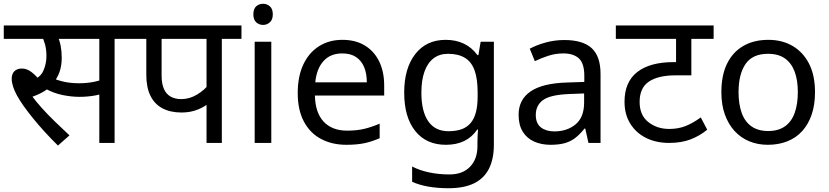

<svg xmlns="http://www.w3.org/2000/svg" viewBox="-20 -757 4391 1017"><path d="M287 14Q212 -60 154.5 -131Q97 -202 70 -251Q56 -277 49 -299Q42 -321 42 -340Q42 -366 56.5 -380Q71 -394 96 -394Q122 -394 146.5 -375.5Q171 -357 195 -326L148 -331Q193 -345 209.5 -382Q226 -419 226 -460Q226 -495 218.5 -522Q211 -549 202 -564L243 -551H0V-622H417V-551H251L285 -566Q296 -542 301.5 -513.5Q307 -485 307 -450Q307 -410 295.5 -376.5Q284 -343 261 -317L257 -310Q239 -289 213 -273Q187 -257 147 -243L145 -254Q170 -220 201 -185.5Q232 -151 269 -115Q306 -79 348 -40ZM400 -244Q359 -244 312 -253.5Q265 -263 221 -287L248 -347Q289 -330 323.5 -323Q358 -316 399 -316Q440 -316 477.5 -323.5Q515 -331 553 -348V-272Q518 -257 479.5 -250.5Q441 -244 400 -244ZM506 0V-551H396V-622H690V-551H587V0Z M1155 -551V0H1074V-244L1093 -217Q1068 -193 1028.5 -177Q989 -161 942 -161Q883 -161 841 -183Q799 -205 777 -249.5Q755 -294 755 -360V-551H676V-622H1259V-551ZM1074 -551H836V-357Q836 -314 848 -286.5Q860 -259 883.5 -245.5Q907 -232 940 -232Q984 -232 1024.5 -256.5Q1065 -281 1090 -315L1074 -263Z M1417 -536V0H1329V-536ZM1374 -737Q1394 -737 1409.5 -723.5Q1425 -710 1425 -681Q1425 -653 1409.5 -639Q1394 -625 1374 -625Q1352 -625 1337 -639Q1322 -653 1322 -681Q1322 -710 1337 -723.5Q1352 -737 1374 -737Z M1794 -546Q1863 -546 1912.5 -516Q1962 -486 1988.5 -431.5Q2015 -377 2015 -304V-251H1648Q1650 -160 1694.5 -112.5Q1739 -65 1819 -65Q1870 -65 1909.5 -74.5Q1949 -84 1991 -102V-25Q1950 -7 1910 1.5Q1870 10 1815 10Q1739 10 1680.5 -21Q1622 -52 1589.5 -113.5Q1557 -175 1557 -264Q1557 -352 1586.5 -415Q1616 -478 1669.5 -512Q1723 -546 1794 -546ZM1793 -474Q1730 -474 1693.5 -433.5Q1657 -393 1650 -321H1923Q1923 -367 1909 -401Q1895 -435 1866.5 -454.5Q1838 -474 1793 -474Z M2341 -546Q2394 -546 2436.5 -526Q2479 -506 2509 -465H2514L2526 -536H2596V9Q2596 85 2570 136.5Q2544 188 2491 214Q2438 240 2356 240Q2298 240 2249.5 231.5Q2201 223 2163 206V125Q2201 145 2252 156Q2303 167 2361 167Q2430 167 2469.5 126.5Q2509 86 2509 16V-5Q2509 -17 2510 -39.5Q2511 -62 2512 -71H2508Q2480 -30 2438.5 -10Q2397 10 2342 10Q2238 10 2179.5 -63Q2121 -136 2121 -267Q2121 -395 2179.5 -470.5Q2238 -546 2341 -546ZM2353 -472Q2308 -472 2276.5 -448Q2245 -424 2228.5 -378Q2212 -332 2212 -266Q2212 -167 2248.5 -114.5Q2285 -62 2355 -62Q2396 -62 2425 -72.5Q2454 -83 2473 -105.5Q2492 -128 2501 -163Q2510 -198 2510 -246V-267Q2510 -340 2493.5 -385Q2477 -430 2442 -451Q2407 -472 2353 -472Z M2969 -545Q3067 -545 3114 -502Q3161 -459 3161 -365V0H3097L3080 -76H3076Q3053 -47 3028.5 -27.5Q3004 -8 2972.5 1Q2941 10 2896 10Q2848 10 2809.5 -7Q2771 -24 2749 -59.5Q2727 -95 2727 -149Q2727 -229 2790 -272.5Q2853 -316 2984 -320L3075 -323V-355Q3075 -422 3046 -448Q3017 -474 2964 -474Q2922 -474 2884 -461.5Q2846 -449 2813 -433L2786 -499Q2821 -518 2869 -531.5Q2917 -545 2969 -545ZM2995 -259Q2895 -255 2856.5 -227Q2818 -199 2818 -148Q2818 -103 2845.5 -82Q2873 -61 2916 -61Q2984 -61 3029 -98.5Q3074 -136 3074 -214V-262Z M3760 -551H3642V-358H3559Q3467 -358 3417.5 -325Q3368 -292 3368 -217Q3368 -147 3414 -110.5Q3460 -74 3525 -74Q3572 -74 3610.5 -89Q3649 -104 3692 -135L3726 -70Q3686 -37 3637.5 -18.5Q3589 0 3524 0Q3455 0 3402 -26.5Q3349 -53 3318.5 -102Q3288 -151 3288 -218Q3288 -323 3355.5 -375.5Q3423 -428 3548 -428H3590L3561 -404V-551H3242V-622H3760Z M4297 -269Q4297 -202 4279.5 -150.5Q4262 -99 4229.5 -63Q4197 -27 4150.5 -8.5Q4104 10 4047 10Q3994 10 3949 -8.5Q3904 -27 3871 -63Q3838 -99 3819.5 -150.5Q3801 -202 3801 -269Q3801 -358 3831 -419.5Q3861 -481 3917 -513.5Q3973 -546 4050 -546Q4123 -546 4178.5 -513.5Q4234 -481 4265.5 -419.5Q4297 -358 4297 -269ZM3892 -269Q3892 -206 3908.5 -159.5Q3925 -113 3960 -88Q3995 -63 4049 -63Q4103 -63 4138 -88Q4173 -113 4189.5 -159.5Q4206 -206 4206 -269Q4206 -333 4189 -378Q4172 -423 4137.5 -447.5Q4103 -472 4048 -472Q3966 -472 3929 -418Q3892 -364 3892 -269Z"/></svg>

Font: lhindi85
Style: Book
Weight: 400
Designer: Jelle Bosma - Monotype Design Team
Foundry: Monotype Imaging Inc.
Version: Version 2.003